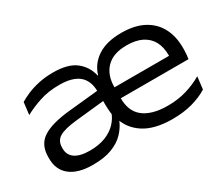

<svg xmlns="http://www.w3.org/2000/svg" viewBox="-91 -730 1141 976"><g transform="rotate(-30 480.0 -242.0)"><path d="M688.2 12.9Q581.6 12.9 519.9 -28.1Q458.1 -69.1 439.6 -139.9L432.6 -153.4Q428.9 -175 427.7 -200.1Q426.5 -225.1 427 -248.1L426.5 -299.4Q426.5 -362.2 388.9 -394.1Q351.2 -425.9 274 -425.9Q209.1 -425.9 157.2 -408.5Q105.3 -391.1 65.8 -369.3L74.5 -441.2Q95.2 -453.9 124.9 -466.6Q154.5 -479.3 193.1 -487.8Q231.7 -496.3 278.3 -496.3Q364.9 -496.3 409.8 -461.5Q454.7 -426.7 467.7 -368.9L469.6 -368.6Q487.6 -428.8 540.5 -463.1Q593.4 -497.3 679.1 -497.3Q755.9 -497.3 808 -470Q860 -442.7 886.8 -393Q913.5 -343.2 913.5 -276V-265.2Q913.5 -251.5 912.3 -237.3Q911.1 -223 909 -210.5H829.8Q831 -228 831.4 -245.6Q831.8 -263.1 831.8 -278.9Q831.8 -326.4 813.6 -359.8Q795.4 -393.2 759.7 -411.1Q724 -428.9 670.9 -428.9Q592 -428.9 551.7 -387.7Q511.5 -346.4 511.5 -275.7V-246.8V-238.2V-207.7Q511.5 -174.4 522 -146.8Q532.5 -119.1 555.4 -99.5Q578.2 -79.8 614.6 -68.9Q651 -57.9 702.2 -57.9Q759.3 -57.9 809.2 -72.5Q859.2 -87 904.1 -113L895.3 -40.1Q855.6 -15.3 803.9 -1.2Q752.2 12.9 688.2 12.9ZM220.4 12.1Q135.1 12.1 88.9 -24Q42.7 -60.1 42.7 -126.8V-136.2Q42.7 -207.6 93.3 -241.1Q144 -274.7 251.1 -285.7L437 -304.4L439.7 -244.5L259.6 -225.7Q186.9 -218.1 157.2 -199.7Q127.6 -181.3 127.6 -142.6V-136.3Q127.6 -98.4 157.2 -78.3Q186.8 -58.2 243 -58.2Q296.5 -58.2 335.4 -73.6Q374.2 -89.1 399.2 -115.4Q424.1 -141.6 434.6 -173.5L464.5 -114.5H447.6Q433.7 -81.1 406.4 -52.2Q379.1 -23.3 334.1 -5.6Q289.1 12.1 220.4 12.1ZM468.8 -210.5V-274.7H891.4V-210.5Z"/></g></svg>

Font: Anek Gurmukhi Medium SemiExpanded
Style: Regular
Weight: 500
Width: 6
Version: Version 1.003